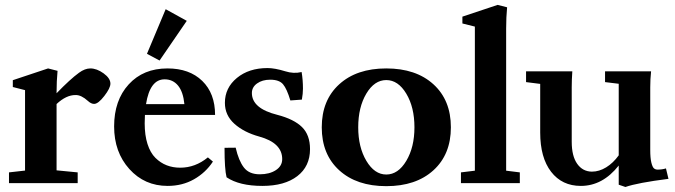

<svg xmlns="http://www.w3.org/2000/svg" viewBox="-20 -746 2751 782"><path d="M16.6 0V-43.9L82 -51.3V-378.9L32.2 -391.6V-419.4L175.8 -467.3L214.4 -457.5Q210.4 -415.5 210.4 -369.1V-366.2Q266.1 -423.8 301.8 -449.7Q325.7 -467.3 348.1 -467.3Q374 -467.3 401.9 -447.3Q429.7 -427.2 429.7 -405.3Q429.7 -387.2 404.8 -355Q379.9 -322.8 363.3 -322.8Q351.1 -322.8 337.9 -335Q311 -359.4 288.1 -358.9Q250 -359.4 210.4 -322.3V-52.2L296.4 -43.9V0Z M629.9 -499.5 578.6 -526.9 654.8 -708.5 740.7 -661.1ZM662.6 11.2Q568.8 11.2 506.8 -57.6Q444.8 -126.5 444.8 -231Q444.8 -337.4 504.2 -402.3Q563.5 -467.3 662.1 -467.3Q751.5 -467.3 803.7 -416.5Q856 -365.7 856 -277.8H570.3Q569.3 -255.4 569.3 -243.7Q569.3 -195.3 580.8 -159.4Q592.3 -123.5 613 -103Q633.8 -82.5 658.9 -72.8Q684.1 -63 713.9 -63Q775.4 -63 826.7 -105L847.2 -87.9Q817.9 -43 770.3 -15.9Q722.7 11.2 662.6 11.2ZM650.4 -422.9Q590.8 -422.9 574.7 -321.8H731Q726.1 -372.1 705.1 -397.5Q684.1 -422.9 650.4 -422.9Z M1048.8 11.2Q955.1 11.2 902.8 -23.9Q894.5 -56.6 894.5 -144L939.9 -144.5Q952.1 -91.3 973.4 -63.7Q994.6 -36.1 1038.1 -36.1Q1077.6 -36.1 1103.5 -53Q1129.4 -69.8 1129.4 -98.1Q1129.4 -164.1 1035.6 -189.9Q973.6 -207 934.8 -241.7Q896 -276.4 896 -327.1Q896 -388.2 944.8 -428.5Q993.7 -468.8 1069.8 -468.8Q1099.1 -468.8 1142.1 -455.6Q1175.8 -444.8 1208.5 -452.6Q1213.9 -420.4 1213.9 -385.3Q1213.9 -364.7 1209.5 -340.3L1162.6 -336.9Q1148.4 -384.3 1132.8 -402.8Q1117.2 -421.4 1080.6 -421.4Q1048.3 -421.4 1027.1 -406.2Q1005.9 -391.1 1005.9 -367.2Q1005.9 -304.2 1109.4 -278.3Q1177.2 -260.7 1210 -228.5Q1242.7 -196.3 1242.7 -138.7Q1242.7 -68.4 1190.9 -28.6Q1139.2 11.2 1048.8 11.2Z M1553.2 12.2Q1432.6 12.2 1361.6 -52.5Q1290.5 -117.2 1290.5 -227.5Q1290.5 -337.9 1361.6 -402.6Q1432.6 -467.3 1553.2 -467.3Q1674.3 -467.3 1745.4 -402.6Q1816.4 -337.9 1816.4 -227.5Q1816.4 -117.2 1745.4 -52.5Q1674.3 12.2 1553.2 12.2ZM1553.2 -35.2Q1601.6 -35.2 1634.8 -90.8Q1668 -146.5 1668 -227.5Q1668 -309.1 1634.8 -364.5Q1601.6 -419.9 1553.2 -419.9Q1504.9 -419.9 1471.9 -364.5Q1439 -309.1 1439 -227.5Q1439 -146.5 1472.2 -90.8Q1505.4 -35.2 1553.2 -35.2Z M1857.4 0V-43.9L1914.1 -50.8V-637.7L1863.3 -650.4V-678.2L2006.8 -726.1L2045.4 -716.3Q2041.5 -676.3 2041.5 -629.4V-50.8L2097.2 -43.9V0Z M2345.7 11.2Q2269 11.2 2224.6 -46.4Q2180.2 -104 2180.2 -206.1V-404.3L2122.6 -411.6V-455.6H2311Q2308.6 -421.4 2308.6 -390.6V-168.5Q2308.6 -110.4 2330.8 -78.9Q2353 -47.4 2390.6 -46.9Q2420.4 -46.9 2449 -64.5Q2477.5 -82 2500 -113.3V-404.8L2444.3 -411.6V-455.6H2631.8Q2628.4 -423.8 2628.4 -390.6V-134.8Q2628.4 -102.5 2632.8 -84.2Q2637.2 -65.9 2643.3 -60.5Q2649.4 -55.2 2658.2 -55.2Q2677.2 -55.2 2692.4 -60.1L2702.6 -17.6Q2576.2 -1.5 2527.3 15.6L2500 6.3V-71.8Q2434.6 11.2 2345.7 11.2Z"/></svg>

Font: Elstob 6pt
Style: Bold
Weight: 700
Designer: Peter S. Baker
Version: Version 1.015